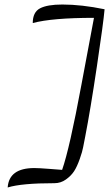

<svg xmlns="http://www.w3.org/2000/svg" viewBox="-20 -742 497 850"><path d="M14 88Q20 2 132 2Q152 2 196.5 5.5Q241 9 255 10Q288 -84 340.5 -367Q393 -650 396 -663Q211 -663 125 -640Q125 -688 157 -705Q189 -722 256 -722Q341 -722 443 -701Q438 -643 409 -448.5Q380 -254 357 -136L348 -90Q345 -72 333 -38Q321 -4 308 16Q295 36 272 52.5Q249 69 221 69Q75 69 14 88Z"/></svg>

Font: TypoPRO Dancing Script
Style: Bold
Weight: 700
Designer: Pablo Impallari
Foundry: Pablo Impallari. www.impallari.com Igino Marini. www.ikern.com
Version: Version 1.002